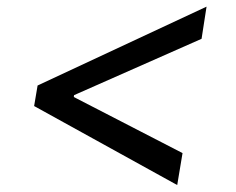

<svg xmlns="http://www.w3.org/2000/svg" viewBox="-20 -567 696 566"><path d="M80.6 -254.4 90.8 -314.9 588.9 -547.4 574.2 -452.6 196.3 -285.6 198.7 -291.5 197.3 -277.8 194.3 -282.7 518.1 -115.7 502.4 -21.5Z"/></svg>

Font: Inter 17pt
Style: Italic
Weight: 400
Italic angle: -9.3988°
Version: Version 4.001;git-66647c0bb